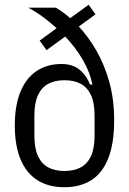

<svg xmlns="http://www.w3.org/2000/svg" viewBox="-20 -772 542 804"><path d="M351 -752 380 -712 310 -661Q351 -617 384.5 -558.5Q418 -500 438 -427.5Q458 -355 458 -269Q458 -170 433 -108Q408 -46 361.5 -17Q315 12 250 12Q183 12 136.5 -17.5Q90 -47 66 -105Q42 -163 42 -246Q42 -330 65.5 -387.5Q89 -445 133 -474.5Q177 -504 238 -504Q283 -504 312 -481Q341 -458 357 -418H367Q357 -469 327 -521Q297 -573 253 -619L175 -562L146 -602L217 -654Q190 -679 160 -701Q130 -723 98 -740H214Q229 -731 244 -720Q259 -709 274 -696ZM250 -56Q290 -56 318 -71Q346 -86 361 -118.5Q376 -151 376 -203V-289Q376 -341 361 -373.5Q346 -406 318 -421Q290 -436 250 -436Q210 -436 182 -421Q154 -406 139 -373.5Q124 -341 124 -289V-203Q124 -151 139 -118.5Q154 -86 182 -71Q210 -56 250 -56Z"/></svg>

Font: IBM Plex Sans Condensed
Style: Regular
Weight: 400
Width: 3
Designer: Mike Abbink, Paul van der Laan, Pieter van Rosmalen
Foundry: Bold Monday
Version: Version 3.201